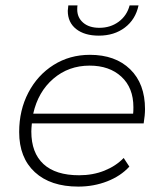

<svg xmlns="http://www.w3.org/2000/svg" viewBox="-20 -687 613 711"><path d="M98 -230Q96 -210 96 -200Q96 -121 141 -79.5Q186 -38 273 -38Q324 -38 366.5 -55Q409 -72 438 -102L459 -70Q427 -35 377 -15.5Q327 4 270 4Q167 4 109 -49.5Q51 -103 51 -198Q51 -279 85 -344Q119 -409 178.5 -446.5Q238 -484 313 -484Q407 -484 462 -430.5Q517 -377 517 -283Q517 -261 512 -230ZM103 -266H473Q474 -274 474 -290Q474 -362 429.5 -403Q385 -444 312 -444Q234 -444 177.5 -395.5Q121 -347 103 -266ZM231 -647Q231 -652 233 -667H267Q266 -662 266 -652Q266 -622 288 -603Q310 -584 348 -584Q389 -584 419.5 -606.5Q450 -629 460 -667H493Q482 -615 442.5 -585Q403 -555 346 -555Q293 -555 262 -579.5Q231 -604 231 -647Z"/></svg>

Font: Montserrat Ace
Style: Light Italic
Weight: 300
Italic angle: -11.3°
Designer: Julieta Ulanovsky
Foundry: Julieta Ulanovsky
Version: Version 1